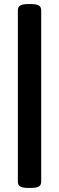

<svg xmlns="http://www.w3.org/2000/svg" viewBox="-20 -788 290 946"><path d="M68 108V-738Q68 -754 80 -761Q92 -768 118 -768H133Q159 -768 171 -761Q183 -754 183 -738V108Q183 124 171 131Q159 138 133 138H118Q92 138 80 131Q68 124 68 108Z"/></svg>

Font: Asap-Bold
Style: Bold
Weight: 700
Designer: Pablo Cosgaya
Foundry: Omnibus-Type
Version: Version 2.000; ttfautohint (v1.8)